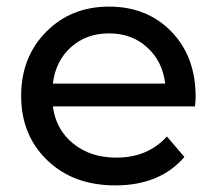

<svg xmlns="http://www.w3.org/2000/svg" viewBox="-20 -555 668 581"><path d="M572 -262Q572 -251 570 -233H140Q149 -163 201.5 -120.5Q254 -78 332 -78Q427 -78 485 -142L538 -80Q464 6 329 6Q202 6 123 -70Q44 -146 44 -265Q44 -382 119.5 -458.5Q195 -535 310 -535Q425 -535 498.5 -459.5Q572 -384 572 -262ZM140 -302H480Q472 -369 425.5 -411.5Q379 -454 310 -454Q241 -454 194.5 -412Q148 -370 140 -302Z"/></svg>

Font: Montserrat
Style: Regular
Weight: 500
Designer: Julieta Ulanovsky
Foundry: Julieta Ulanovsky
Version: Version 7.200;PS 007.200;hotconv 1.0.88;makeotf.lib2.5.64775